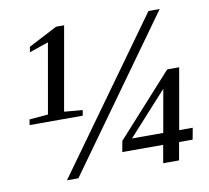

<svg xmlns="http://www.w3.org/2000/svg" viewBox="-75 -740 899 824"><g transform="rotate(-10 375.0 -328.5)"><path d="M201.7 0H151.9L622.6 -654.8H671.4ZM190.9 -292 271 -285.2 266.6 -261.2H35.2L39.1 -285.2L120.6 -292L174.3 -597.2L90.8 -568.8L94.7 -591.8L220.2 -657.2H255.4ZM654.3 -78.1 640.6 -0.5H571.3L585 -78.1H406.7L415.5 -125.5L658.2 -394H710.4L663.6 -128.4H722.7L713.4 -78.1ZM627 -313.5H626L458 -128.4H594.2Z"/></g></svg>

Font: Liberation Serif
Style: Italic
Weight: 400
Italic angle: -16.333°
Designer: Steve Matteson
Foundry: Ascender Corporation
Version: Version 2.1.5